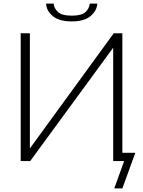

<svg xmlns="http://www.w3.org/2000/svg" viewBox="-20 -895 795 1067"><path d="M95 0V-710H146V-70L612 -710H660V0H609V-630L148 0ZM379 -776Q309 -776 273.5 -805.5Q238 -835 236 -875H278Q280 -850 301.5 -829Q323 -808 379 -808Q433 -808 454.5 -827.5Q476 -847 479 -875H521Q518 -835 483 -805.5Q448 -776 379 -776ZM615 152 670 0H609V-46H732L660 152Z"/></svg>

Font: Raleway Light
Style: Regular
Weight: 300
Designer: Matt McInerney, Pablo Impallari, Rodrigo Fuenzalida
Foundry: Matt McInerney, Pablo Impallari, Rodrigo Fuenzalida
Version: Version 4.026